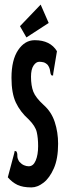

<svg xmlns="http://www.w3.org/2000/svg" viewBox="-20 -806 290 836"><path d="M117 10Q79 10 56 -1Q33 -12 14 -34L42 -139L44 -149L51 -147Q56 -140 55.5 -128Q55 -116 64 -102Q74 -91 84.5 -86.5Q95 -82 105 -82Q125 -82 135.5 -107Q146 -132 146 -170Q146 -205 140 -231Q134 -257 105 -286Q68 -319 49 -359.5Q30 -400 30 -467Q30 -545 59 -588Q88 -631 131 -631Q199 -631 228 -583L212 -487L211 -477L204 -478Q199 -485 198 -497.5Q197 -510 188 -523Q178 -533 168.5 -535Q159 -537 151 -537Q137 -537 126 -520.5Q115 -504 115 -472Q115 -433 125 -407Q135 -381 170 -349Q204 -319 218.5 -274.5Q233 -230 233 -180Q233 -115 214.5 -73Q196 -31 169.5 -10.5Q143 10 117 10ZM95 -643 67 -692 157 -786 192 -706Z"/></svg>

Font: Inconsolata UltraCondensed Black
Style: Regular
Weight: 900
Width: 1
Monospace: yes
Designer: Raph Levien, Cyreal, Brenton Simpson
Foundry: Raph Levien, Cyreal, Google
Version: Version 3.001; ttfautohint (v1.8.2.53-6de2)